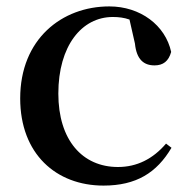

<svg xmlns="http://www.w3.org/2000/svg" viewBox="-20 -563 594 599"><path d="M303 16C405 16 469 -24 515 -102L498 -115C457 -67 407 -42 348 -42C237 -42 162 -126 162 -271C162 -420 235 -510 332 -510C350 -510 367 -508 384 -502L401 -427C406 -377 429 -359 462 -359C489 -359 506 -372 514 -401C496 -484 418 -543 321 -543C173 -543 43 -441 43 -256C43 -83 155 16 303 16Z"/></svg>

Font: GenKiMin2 TW SB
Style: Regular
Weight: 600
Version: Version 2.100;PS 2.1;hotconv 16.6.51;makeotf.lib2.5.65220 DE